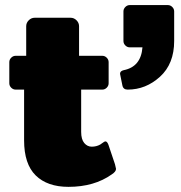

<svg xmlns="http://www.w3.org/2000/svg" viewBox="-20 -720 715 757"><path d="M453.3 -429.2Q453.3 -440 467.5 -443.3Q535.8 -456.7 541.7 -533.3H491.7Q481.7 -533.3 474.2 -540.8Q466.7 -548.3 466.7 -558.3V-675Q466.7 -685 474.2 -692.5Q481.7 -700 491.7 -700H641.7Q651.7 -700 659.2 -692.5Q666.7 -685 666.7 -675V-558.3Q666.7 -468.3 610.8 -417.5Q555 -366.7 483.3 -366.7Q465.8 -366.7 462.5 -383.3L454.2 -424.2Q453.3 -426.7 453.3 -429.2ZM16.7 -391.7V-475Q16.7 -485 24.2 -492.5Q31.7 -500 41.7 -500H83.3V-616.7Q83.3 -630 93.3 -640Q103.3 -650 116.7 -650H258.3Q271.7 -650 281.7 -640Q291.7 -630 291.7 -616.7V-500H383.3Q393.3 -500 400.8 -492.5Q408.3 -485 408.3 -475V-391.7Q408.3 -381.7 400.8 -374.2Q393.3 -366.7 383.3 -366.7H300V-200Q300 -170.8 312.1 -156.2Q324.2 -141.7 341.7 -141.7Q360 -141.7 375 -150Q377.5 -151.7 382.1 -155Q386.7 -158.3 390 -160.4Q393.3 -162.5 395.8 -162.5Q402.5 -162.5 407.5 -149.2L433.3 -72.5Q437.5 -55.8 437.5 -54.2Q437.5 -43.3 420.8 -32.5Q351.7 16.7 250 16.7Q166.7 16.7 120.8 -28.3Q75 -73.3 75 -166.7V-366.7H41.7Q31.7 -366.7 24.2 -374.2Q16.7 -381.7 16.7 -391.7Z"/></svg>

Font: BoonTook Mon
Style: Regular
Weight: 400
Designer: Sungsit Sawaiwan
Foundry: FontUni
Version: Version 3.0